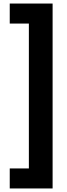

<svg xmlns="http://www.w3.org/2000/svg" viewBox="-20 -820 378 1084"><path d="M35 244V131H143V-687H35V-800H277V244Z"/></svg>

Font: Noto Sans Tamil ExtraCondensed ExtraBold
Style: Regular
Weight: 800
Width: 2
Designer: Jelle Bosma - Monotype Design Team
Foundry: Monotype Imaging Inc.
Version: Version 2.004; ttfautohint (v1.8.4.7-5d5b)